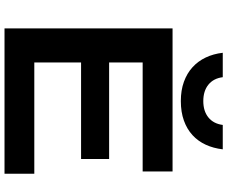

<svg xmlns="http://www.w3.org/2000/svg" viewBox="-100 -932 1031 872"><g transform="rotate(90 416.0 -495.5)"><path d="M108.4 -763.2H758.3V-627.4H263.2V-475.1H701.7V-347.7H263.2V-135.3H768.6V0H108.4ZM438.5 -800.8Q389.6 -800.8 351.1 -814.7Q312.5 -828.6 284.9 -853.8Q257.3 -878.9 240.7 -913.8Q224.1 -948.7 219.2 -991.2H330.1Q335.4 -949.2 364 -926Q392.6 -902.8 438.5 -902.8Q484.4 -902.8 512.9 -926Q541.5 -949.2 546.9 -991.2H657.7Q652.8 -948.7 636.7 -913.8Q620.6 -878.9 593.3 -853.8Q565.9 -828.6 527.1 -814.7Q488.3 -800.8 438.5 -800.8Z"/></g></svg>

Font: Krona One
Style: Regular
Weight: 400
Version: Version 1.003